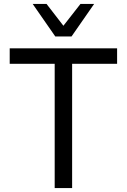

<svg xmlns="http://www.w3.org/2000/svg" viewBox="-20 -949 640 969"><path d="M256 0V-627H29V-705H571V-627H344V0ZM259 -765 145 -929H215L300 -819L386 -929H455L341 -765Z"/></svg>

Font: Nunito Sans 7pt SemiCondensed
Style: Regular
Weight: 400
Width: 4
Designer: Vernon Adams
Foundry: Vernon Adams
Version: Version 3.101;gftools[0.9.27]